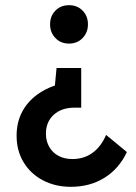

<svg xmlns="http://www.w3.org/2000/svg" viewBox="-20 -510 523 740"><path d="M253 210Q193 210 145.5 185Q98 160 71 115.5Q44 71 44 13Q44 -41 67.5 -83Q91 -125 134.5 -153Q178 -181 236 -192L188 -143L198 -248H293V-95H266Q217 -95 187 -67.5Q157 -40 157 5Q157 34 170 56.5Q183 79 206 91Q229 103 259 103Q303 103 336 79.5Q369 56 389 10L469 76Q439 140 383 175Q327 210 253 210ZM246 -342Q214 -342 193.5 -363.5Q173 -385 173 -416Q173 -448 193.5 -469Q214 -490 246 -490Q278 -490 298.5 -469Q319 -448 319 -416Q319 -385 298.5 -363.5Q278 -342 246 -342Z"/></svg>

Font: Outfit Thin Medium
Style: Regular
Weight: 500
Version: Version 1.100;gftools[0.9.27]